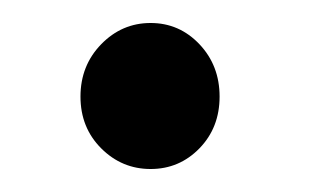

<svg xmlns="http://www.w3.org/2000/svg" viewBox="-20 -137 271 167"><path d="M153.5 -8Q136 10 111 10Q86 10 68 -8Q50 -26 50 -53Q50 -80 68 -98.5Q86 -117 111 -117Q136 -117 153.5 -98.5Q171 -80 171 -53Q171 -26 153.5 -8Z"/></svg>

Font: Overlock
Style: Regular
Weight: 400
Designer: Dario Muhafara
Foundry: Dario Manuel Muhafara
Version: Version 1.001